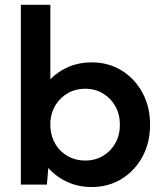

<svg xmlns="http://www.w3.org/2000/svg" viewBox="-20 -752 663 782"><path d="M170.9 0H64.9V-732.4H185.1V-429.2Q217.3 -461.9 260 -480Q302.7 -498 353 -498Q421.9 -498 475.6 -464.8Q529.3 -431.6 560.3 -374.3Q591.3 -316.9 591.3 -244.1Q591.3 -171.4 560.3 -114Q529.3 -56.6 475.6 -23.4Q421.9 9.8 353 9.8Q299.3 9.8 254.2 -11Q209 -31.7 176.8 -67.9ZM326.7 -98.1Q367.7 -98.1 399.7 -117.2Q431.6 -136.2 450 -169.2Q468.3 -202.1 468.3 -244.1Q468.3 -286.1 450 -319.1Q431.6 -352.1 399.7 -371.3Q367.7 -390.6 326.7 -390.6Q288.1 -390.6 257.1 -373Q226.1 -355.5 207 -325.2Q188 -294.9 185.1 -256.3V-232.9Q188 -193.8 206.8 -163.3Q225.6 -132.8 256.8 -115.5Q288.1 -98.1 326.7 -98.1Z"/></svg>

Font: Kumbh Sans SemiBold
Style: Regular
Weight: 600
Version: Version 1.005